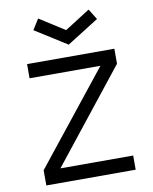

<svg xmlns="http://www.w3.org/2000/svg" viewBox="-100 -1019 873 1094"><g transform="rotate(-10 336.5 -472.5)"><path d="M90 -700H595V-613L174 -82H595V0H78V-88L500 -618H90ZM197 -945 343 -852 489 -945 527 -884 343 -768 159 -884Z"/></g></svg>

Font: NT Somic
Style: Regular
Weight: 400
Designer: Ravid Balaliev — lead type designer, mastering
Michael Voronin — secret advisor, marketing
Ivan Kovalenko — best boy
Foundry: NT Type
Version: Version 0.7